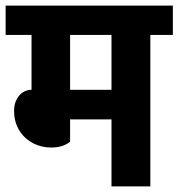

<svg xmlns="http://www.w3.org/2000/svg" viewBox="-30 -662 634 682"><path d="M219 -538V-343H366V-538ZM219 -159Q212 -152 195 -145Q178 -138 151 -138Q125 -138 101.5 -147Q78 -156 60 -172.5Q42 -189 31 -213Q20 -237 20 -268Q20 -288 26 -302Q32 -316 40.5 -325Q49 -334 59.5 -338.5Q70 -343 79 -343H82V-538H-10V-642H584V-538H504V0H366V-238H219Z"/></svg>

Font: Mukta ExtraBold
Style: Regular
Weight: 800
Designer: Girish Dalvi and Yashodeep Gholap
Foundry: Ek Type
Version: Version 2.538;PS 1.002;hotconv 16.6.51;makeotf.lib2.5.65220;